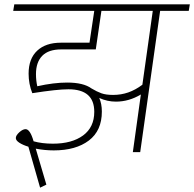

<svg xmlns="http://www.w3.org/2000/svg" viewBox="-20 -702 896 886"><path d="M851 -652H719L627 0H593L630 -266Q575 -233 515 -233Q475 -233 438 -250Q450 -223 450 -187Q450 -99 390 -53.5Q330 -8 228 -8Q187 -8 145 -16L194 150L165 164L111 -25Q85 -33 69 -43.5Q53 -54 53 -65Q53 -77 69 -91.5Q85 -106 98 -106Q119 -106 135 -50Q174 -39 224 -39Q312 -39 363.5 -77Q415 -115 415 -186Q415 -290 296 -290Q244 -290 129 -272Q112 -315 112 -362Q112 -431 151.5 -468Q191 -505 261 -505H393L415 -652H41L46 -682H856ZM685 -652H448L422 -474H262Q204 -474 175 -444.5Q146 -415 146 -360Q146 -331 152 -304Q228 -321 290 -321Q365 -321 402 -294Q427 -279 448 -271.5Q469 -264 502 -264Q539 -264 572 -275.5Q605 -287 637 -311Z"/></svg>

Font: FiraGO UltraLight
Style: Italic
Weight: 200
Italic angle: -8°
Designer: bBox Type GmbH
Foundry: bBox Type GmbH
Version: Version 1.001